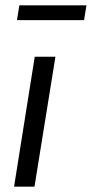

<svg xmlns="http://www.w3.org/2000/svg" viewBox="-20 -704 346 724"><path d="M33 0 111 -490H189L110 0ZM44 -628 53 -684H306L297 -628Z"/></svg>

Font: Nunito Sans 10pt Condensed
Style: Italic
Weight: 400
Width: 3
Italic angle: -9°
Designer: Vernon Adams
Foundry: Vernon Adams
Version: Version 3.101;gftools[0.9.27]